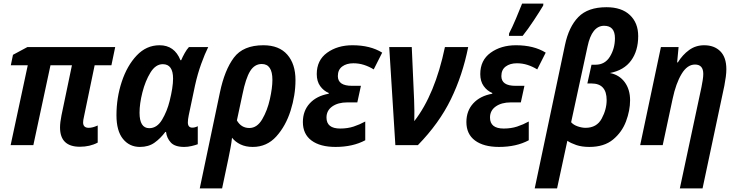

<svg xmlns="http://www.w3.org/2000/svg" viewBox="-20 -805 4088 1065"><path d="M522 -14V-109Q494 -96 472 -96Q441 -96 441 -126Q441 -138 446 -159L505 -443H598L619 -544H132L52 -501L40 -443H134L39 0H165L260 -443H379L321 -165Q313 -125 313 -98Q313 9 423 9Q479 9 522 -14Z M897 -73H901Q905 -39 927.5 -14.5Q950 10 1002 10Q1022 10 1043 5Q1064 0 1077 -5V-105Q1062 -97 1047 -97Q1022 -97 1022 -126Q1022 -142 1027 -166L1062 -332Q1076 -395 1096 -450.5Q1116 -506 1135 -544H1028Q1016 -531 1004.5 -510.5Q993 -490 985 -471H981Q948 -554 865 -554Q792 -554 738.5 -497.5Q685 -441 655.5 -352Q626 -263 626 -166Q626 -79 662 -34.5Q698 10 756 10Q804 10 837 -13.5Q870 -37 897 -73ZM754 -180Q754 -230 770 -293Q786 -356 814.5 -402.5Q843 -449 883 -449Q940 -449 940 -369Q940 -321 921 -245Q907 -188 879 -141Q851 -94 808 -94Q754 -94 754 -180Z M1294 -137 1325 -282Q1343 -371 1367.5 -410.5Q1392 -450 1432 -450Q1491 -450 1491 -362Q1491 -318 1477 -255Q1463 -192 1434.5 -143.5Q1406 -95 1363 -95Q1318 -95 1294 -137ZM1212 240 1247 74Q1253 45 1258.5 16Q1264 -13 1267 -41Q1285 -18 1314 -4Q1343 10 1382 10Q1460 10 1512.5 -48Q1565 -106 1592 -191.5Q1619 -277 1619 -361Q1619 -450 1573.5 -502Q1528 -554 1441 -554Q1329 -554 1277.5 -485.5Q1226 -417 1200 -293L1088 240Z M2006 -27V-131Q1975 -114 1941.5 -103Q1908 -92 1867 -92Q1791 -92 1791 -153Q1791 -192 1823 -214.5Q1855 -237 1906 -237H1962L1982 -329H1932Q1854 -329 1854 -383Q1854 -418 1878 -436Q1902 -454 1940 -454Q1971 -454 1999 -445Q2027 -436 2053 -420L2100 -513Q2034 -554 1935 -554Q1852 -554 1794.5 -512.5Q1737 -471 1737 -394Q1737 -354 1756 -327.5Q1775 -301 1804 -289L1803 -285Q1736 -273 1698 -231.5Q1660 -190 1660 -128Q1660 -61 1708 -25.5Q1756 10 1841 10Q1937 10 2006 -27Z M2298 0Q2416 -121 2481 -254.5Q2546 -388 2577 -544H2448Q2393 -281 2278 -133Q2279 -159 2278.5 -190Q2278 -221 2277 -251L2264 -544H2139L2173 0Z M2879 -606Q2908 -642 2941 -692Q2974 -742 2993 -774L2994 -785H2876Q2864 -754 2842 -702Q2820 -650 2804 -620L2803 -606ZM2913 -27V-131Q2882 -114 2848.5 -103Q2815 -92 2774 -92Q2698 -92 2698 -153Q2698 -192 2730 -214.5Q2762 -237 2813 -237H2869L2889 -329H2839Q2761 -329 2761 -383Q2761 -418 2785 -436Q2809 -454 2847 -454Q2878 -454 2906 -445Q2934 -436 2960 -420L3007 -513Q2941 -554 2842 -554Q2759 -554 2701.5 -512.5Q2644 -471 2644 -394Q2644 -354 2663 -327.5Q2682 -301 2711 -289L2710 -285Q2643 -273 2605 -231.5Q2567 -190 2567 -128Q2567 -61 2615 -25.5Q2663 10 2748 10Q2844 10 2913 -27Z M3148 -127 3239 -547Q3263 -662 3331 -662Q3391 -662 3391 -593Q3391 -537 3363.5 -491.5Q3336 -446 3283 -446H3261L3238 -342H3261Q3345 -342 3345 -250Q3345 -198 3317.5 -147Q3290 -96 3228 -96Q3208 -96 3184.5 -104Q3161 -112 3148 -127ZM3070 240 3127 -24Q3146 -11 3176.5 -0.5Q3207 10 3249 10Q3331 10 3380.5 -31Q3430 -72 3452.5 -132Q3475 -192 3475 -249Q3475 -309 3445 -349.5Q3415 -390 3363 -400Q3441 -415 3480.5 -469Q3520 -523 3520 -605Q3520 -678 3474 -721.5Q3428 -765 3344 -765Q3241 -765 3188 -710.5Q3135 -656 3114 -556L2946 240Z M3877 240 3998 -330Q4003 -356 4006 -379Q4009 -402 4009 -421Q4009 -487 3975.5 -520.5Q3942 -554 3886 -554Q3839 -554 3802.5 -527.5Q3766 -501 3740 -459H3736L3744 -544H3646L3531 0H3656L3711 -257Q3729 -342 3760.5 -394.5Q3792 -447 3835 -447Q3881 -447 3881 -395Q3881 -381 3878 -361.5Q3875 -342 3871 -322L3751 240Z"/></svg>

Font: Noto Sans UI SemiCondensed
Style: Bold Italic
Weight: 700
Width: 4
Designer: Monotype Design Team
Foundry: Monotype Imaging Inc.
Version: 1.001